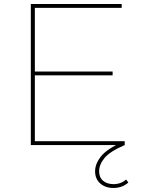

<svg xmlns="http://www.w3.org/2000/svg" viewBox="-20 -720 708 953"><path d="M133 -700H584V-681H153V-19H599V0H133ZM148 -365H539V-346H148ZM452 130Q452 93 481.5 56Q511 19 589 -16L599 0Q525 32 498.5 64.5Q472 97 472 130Q472 161 492 177.5Q512 194 544 194Q562 194 578 188Q594 182 606 171L617 186Q601 200 582.5 206.5Q564 213 543 213Q503 213 477.5 190.5Q452 168 452 130Z"/></svg>

Font: iiserrat Thin
Style: Regular
Weight: 100
Designer: Akira Ohta
Foundry: Akira Ohta
Version: Version 1.200;Glyphs 3.3.1 (3343)